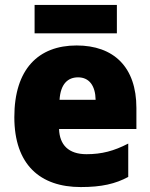

<svg xmlns="http://www.w3.org/2000/svg" viewBox="-20 -747 608 777"><path d="M453 -727H120V-612H453ZM290 -563C135 -563 38 -467 38 -273C38 -81 142 10 307 10C391 10 447 -3 499 -31V-166C441 -136 392 -123 330 -123C257 -123 221 -161 219 -225H532V-310C532 -476 440 -563 290 -563ZM296 -434C341 -434 366 -400 367 -343H221C225 -408 255 -434 296 -434Z"/></svg>

Font: Noto Sans Khmer SemiCondensed Black
Style: Regular
Weight: 900
Width: 4
Designer: Danh Hong and the Monotype Design Team
Foundry: Monotype Imaging Inc.
Version: Version 2.004